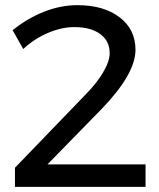

<svg xmlns="http://www.w3.org/2000/svg" viewBox="-20 -724 618 744"><path d="M544 -87V0H38V-74L309 -355Q353 -399 379 -442.5Q405 -486 405 -518Q405 -565 368.5 -592Q332 -619 268 -619Q219 -619 166 -596.5Q113 -574 70 -534L29 -607Q86 -653 150.5 -678.5Q215 -704 280 -704Q382 -704 443.5 -657Q505 -610 505 -531Q505 -438 375 -303L164 -87Z"/></svg>

Font: Montserrat arm2
Style: Regular
Weight: 400
Designer: Julieta Ulanovsky
Foundry: Julieta Ulanovsky
Version: Version 6.000